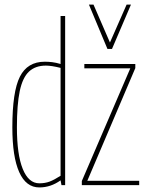

<svg xmlns="http://www.w3.org/2000/svg" viewBox="-20 -810 643 840"><path d="M249 0 245 -21Q202 10 152 10Q94 10 64 -57Q34 -124 34 -253Q34 -409 67 -474.5Q100 -540 176 -540Q192 -540 208.5 -538Q225 -536 245 -530V-740H265V0ZM245 -41V-513Q205 -523 181 -523Q135 -523 107 -497Q79 -471 66.5 -412Q54 -353 54 -253Q54 -134 79.5 -71Q105 -8 152 -8Q177 -8 197 -15.5Q217 -23 245 -41ZM338 0V-18L550 -511H349V-530H572V-512L362 -19H589V0ZM553 -790 470 -596H450L369 -790H389L461 -624L534 -790Z"/></svg>

Font: Georama Condensed Thin
Style: Regular
Weight: 100
Width: 3
Designer: Jean-Baptiste Levee
Foundry: Production Type
Version: Version 1.000